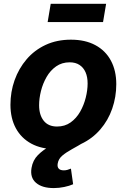

<svg xmlns="http://www.w3.org/2000/svg" viewBox="-20 -749 646 978"><path d="M264.6 10.7Q191.4 10.7 139.6 -17.3Q87.9 -45.4 60.5 -96.2Q33.2 -147 33.2 -215.3Q33.2 -281.2 54.4 -340.8Q75.7 -400.4 115.5 -447Q155.3 -493.7 212.4 -520.3Q269.5 -546.9 341.3 -546.9Q414.1 -546.9 465.8 -519Q517.6 -491.2 544.9 -440.2Q572.3 -389.2 572.3 -320.3Q572.3 -254.9 551.5 -195.3Q530.8 -135.7 490.7 -89.4Q450.7 -43 393.8 -16.1Q336.9 10.7 264.6 10.7ZM270.5 -104.5Q310.5 -104.5 339.8 -125.5Q369.1 -146.5 388.2 -179.9Q407.2 -213.4 416.7 -251.5Q426.3 -289.6 426.3 -323.7Q426.3 -356.9 415.8 -380.9Q405.3 -404.8 385 -418.2Q364.7 -431.6 335 -431.6Q295.4 -431.6 265.9 -410.9Q236.3 -390.1 217.3 -356.9Q198.2 -323.7 188.7 -285.6Q179.2 -247.6 179.2 -212.9Q179.2 -163.6 202.6 -134Q226.1 -104.5 270.5 -104.5ZM253.9 209Q194.3 209 163.3 182.1Q132.3 155.3 140.6 106.4Q147 67.4 173.1 41Q199.2 14.6 237.1 -6.1Q274.9 -26.9 316.9 -48.1Q358.9 -69.3 397.9 -97.2Q437 -125 465.3 -166Q493.7 -207 503.9 -267.6H568.4Q557.1 -199.7 532.5 -153.6Q507.8 -107.4 475.8 -76.9Q443.8 -46.4 410.2 -25.9Q376.5 -5.4 346.9 10.7Q317.4 26.9 297.6 43.5Q277.8 60.1 273.9 84Q271 100.6 278.8 109.6Q286.6 118.7 305.2 118.7Q314.5 118.7 323.5 116.2Q332.5 113.8 341.3 109.9L352.5 189.5Q334 197.8 307.4 203.4Q280.8 209 253.9 209ZM520.5 -729.5 504.9 -636.7H222.7L238.3 -729.5Z"/></svg>

Font: Inter 18pt
Style: Bold Italic
Weight: 700
Italic angle: -9.3988°
Designer: Rasmus Andersson
Foundry: rsms
Version: Version 4.001;git-66647c0bb